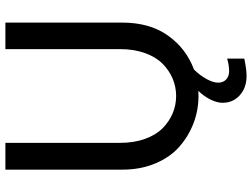

<svg xmlns="http://www.w3.org/2000/svg" viewBox="-130 -611 924 704"><g transform="rotate(-90 332.0 -259.0)"><path d="M405.8 183.1Q362.3 183.1 334.7 158.2Q307.1 133.3 307.1 95.2Q307.1 74.7 319.1 50.5Q331.1 26.4 351.1 5.9Q345.2 6.8 332 6.8Q280.3 6.8 232.7 -11.2Q185.1 -29.3 146.5 -63Q107.9 -96.7 85 -150.9Q62 -205.1 62 -272V-701.2H160.2V-280.8Q160.2 -230 174.6 -189.7Q189 -149.4 213.6 -125Q238.3 -100.6 268.6 -87.9Q298.8 -75.2 332 -75.2Q365.2 -75.2 395.5 -87.9Q425.8 -100.6 450.4 -125Q475.1 -149.4 489.5 -189.7Q503.9 -230 503.9 -280.8V-701.2H601.1V-272Q601.1 -171.9 553.5 -105Q505.9 -38.1 429.2 -9.8Q408.2 11.2 394.5 35.9Q380.9 60.5 380.9 79.1Q380.9 97.2 392.6 108.2Q404.3 119.1 422.9 119.1Q445.3 119.1 469.2 111.8V174.8Q428.7 183.1 405.8 183.1Z"/></g></svg>

Font: LT Superior Med
Style: Regular
Weight: 500
Designer: Daniel Lyons
Foundry: LyonsType
Version: Version 1.000